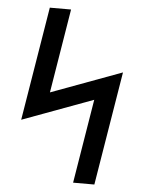

<svg xmlns="http://www.w3.org/2000/svg" viewBox="-53 -777 605 819"><g transform="rotate(5 250.0 -367.5)"><path d="M291 0 350 -360 47 -248 127 -735H218L159 -375L462 -487L382 0Z"/></g></svg>

Font: Iosevka Medium Oblique
Style: Regular
Weight: 500
Italic angle: -9°
Monospace: yes
Designer: Belleve Invis
Foundry: Belleve Invis
Version: Version 32.5.0; ttfautohint (v1.8.4)